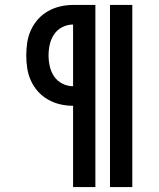

<svg xmlns="http://www.w3.org/2000/svg" viewBox="-20 -755 640 775"><path d="M424 0V-735H514V0ZM275 0V-328Q248 -328 222.5 -334Q197 -340 174 -353Q151 -366 133.5 -385.5Q116 -405 105 -429Q94 -453 90 -479Q86 -505 86 -531Q86 -558 90 -584Q94 -610 105 -634Q116 -658 133.5 -677.5Q151 -697 174 -710Q197 -723 222.5 -729Q248 -735 275 -735H365V0ZM275 -407V-656Q252 -656 231.5 -645.5Q211 -635 198.5 -616.5Q186 -598 181 -576Q176 -554 176 -531Q176 -509 181 -487Q186 -465 198.5 -446.5Q211 -428 231.5 -417.5Q252 -407 275 -407Z"/></svg>

Font: Iosevka Curly Slab MdEx
Style: Regular
Weight: 500
Width: 7
Monospace: yes
Designer: Belleve Invis
Foundry: Belleve Invis
Version: Version 11.1.0; ttfautohint (v1.8.3)